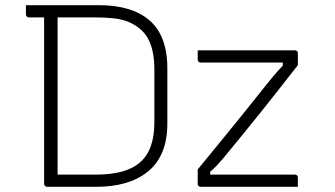

<svg xmlns="http://www.w3.org/2000/svg" viewBox="-20 -720 1290 740"><path d="M362 -700Q423 -700 471.5 -686Q520 -672 554.5 -643Q589 -614 607 -567.5Q625 -521 625 -455V-245Q625 -179 605 -132.5Q585 -86 548 -57Q511 -28 461.5 -14Q412 0 352 0Q327 0 305.5 0Q284 0 265 0Q246 0 228 0Q210 0 193.5 0Q177 0 161 0Q157 0 153.5 -3.5Q150 -7 150 -11Q150 -95 150 -178.5Q150 -262 150 -345.5Q150 -429 150 -512.5Q150 -596 150 -680H209L202 -669Q202 -641 202 -613Q202 -585 202 -556Q202 -493 202 -429.5Q202 -366 202 -302Q202 -238 202 -174.5Q202 -111 202 -47Q222 -47 243 -47Q264 -47 289.5 -47Q315 -47 349 -47Q407 -47 449.5 -58.5Q492 -70 520 -94.5Q548 -119 561.5 -157.5Q575 -196 575 -249V-451Q575 -489 569 -518.5Q563 -548 550.5 -571Q538 -594 518 -610Q497 -627 473 -636.5Q449 -646 417 -649.5Q385 -653 341 -653Q304 -653 271 -653Q238 -653 207.5 -653Q177 -653 148.5 -653Q120 -653 91 -653Q88 -653 85.5 -654.5Q83 -656 81.5 -658.5Q80 -661 80 -664Q80 -673 80 -682Q80 -691 80 -700Q110 -700 141 -700Q172 -700 205.5 -700Q239 -700 277.5 -700Q316 -700 362 -700ZM742 -526H1117Q1121 -526 1123 -524.5Q1125 -523 1126.5 -521Q1128 -519 1128 -515V-469Q1093 -424 1056.5 -377.5Q1020 -331 983 -285Q946 -239 909.5 -194Q873 -149 837 -106Q825 -92 814 -80.5Q803 -69 790 -58V-47H1117Q1122 -47 1125 -44Q1128 -41 1128 -36Q1128 -27 1128 -18Q1128 -9 1128 0H753Q750 0 747.5 -1.5Q745 -3 743.5 -5Q742 -7 742 -11V-67Q785 -119 828.5 -172.5Q872 -226 915 -279Q958 -332 999 -384Q1017 -407 1034 -427Q1051 -447 1070 -467V-479H753Q750 -479 747.5 -480.5Q745 -482 743.5 -484.5Q742 -487 742 -490Q742 -499 742 -508Q742 -517 742 -526Z"/></svg>

Font: Recursive Light
Style: Regular
Weight: 300
Version: Version 1.085